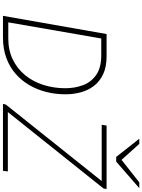

<svg xmlns="http://www.w3.org/2000/svg" viewBox="148 -1109 961 1297"><g transform="rotate(90 628.5 -460.5)"><path d="M87 0 210 -700H360Q432 -700 481.2 -676.8Q530.5 -653.5 560.5 -614.2Q590.5 -575 603.8 -525.2Q617 -475.5 617 -422Q617 -356.5 601.8 -294.8Q586.5 -233 555.8 -179.5Q525 -126 479 -85.8Q433 -45.5 371.5 -22.8Q310 0 233 0ZM131 -36H240Q319 -36 381.2 -66Q443.5 -96 487 -148.8Q530.5 -201.5 553.2 -271.8Q576 -342 576 -422Q576 -485 555.5 -540.2Q535 -595.5 486.2 -629.8Q437.5 -664 353 -664H240ZM682 0 686 -19 1203 -667H823L828 -700H1257L1253 -679L737 -33H1138L1134 0ZM1040 -765 917 -921H952L1060 -801L1212 -921H1251L1072 -765Z"/></g></svg>

Font: Overpass Thin
Style: Italic
Weight: 250
Italic angle: -10°
Designer: Delve Withrington, Dave Bailey, Thomas Jockin
Foundry: Delve Fonts LLC
Version: Version 4.000